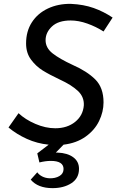

<svg xmlns="http://www.w3.org/2000/svg" viewBox="-20 -744 605 994"><path d="M216 -536Q216 -496 252.5 -467.5Q289 -439 356 -408Q431 -375 473.5 -332.5Q516 -290 516 -214Q516 -165 493 -117.5Q470 -70 423 -36.5Q376 -3 309 5L269 46H278Q329 48 359 70Q389 92 389 130Q389 179 349.5 204.5Q310 230 252 230Q176 230 139 186L173 148Q182 161 198.5 169.5Q215 178 236 179Q266 180 287.5 167.5Q309 155 309 131Q309 89 243 89Q216 89 184 97L173 50L232 5Q172 -1 119 -25Q66 -49 24 -84L76 -158Q111 -125 163.5 -102.5Q216 -80 266 -80Q328 -80 369 -113Q410 -146 414 -199Q416 -243 382.5 -274Q349 -305 290 -332Q235 -358 200.5 -379.5Q166 -401 140.5 -435.5Q115 -470 115 -519Q115 -582 145 -628.5Q175 -675 228 -700Q281 -725 347 -724Q413 -721 465 -702.5Q517 -684 563 -653L516 -581Q477 -606 432 -622Q387 -638 346 -638Q282 -638 249 -607Q216 -576 216 -536Z"/></svg>

Font: Josefin Sans
Style: Italic
Weight: 400
Italic angle: -7°
Designer: Santiago Orozco
Foundry: Typemade
Version: Version 2.000